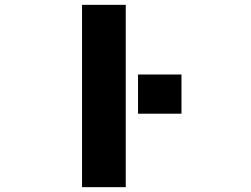

<svg xmlns="http://www.w3.org/2000/svg" viewBox="-20 -772 1040 794"><path d="M550.8 -301.8V-463.9H730.5V-301.8ZM319.3 2V-752H500V2Z"/></svg>

Font: GenEi Gothic M Heavy
Style: Regular
Weight: 800
Designer: o_tamon (Modified); [Source Han Sans]
Ryoko NISHIZUKA  (kana & ideographs); Paul D. Hunt (Latin, Greek & Cyrillic); Wenl
Version: Version 1.1a;Original Version 1.004